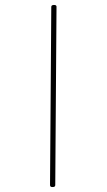

<svg xmlns="http://www.w3.org/2000/svg" viewBox="-180 -1231 756 1362"><g transform="rotate(15 198.0 -550.5)"><path d="M361 75Q351 78 346 75.5Q341 73 339 65L21 -1156Q19 -1164 22.5 -1168Q26 -1172 35 -1175Q45 -1178 50.5 -1175.5Q56 -1173 57 -1165L375 56Q377 63 374 67.5Q371 72 361 75Z"/></g></svg>

Font: Playwrite FR Moderne Thin
Style: Regular
Weight: 250
Version: Version 1.002